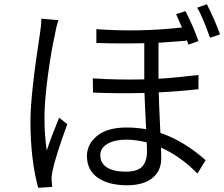

<svg xmlns="http://www.w3.org/2000/svg" viewBox="-20 -847 1047 896"><path d="M172.9 -759.8 252.9 -752.9Q244.1 -730.5 237.3 -690.4Q218.8 -609.4 203.1 -491.7Q187.5 -374 187.5 -294.9Q187.5 -218.8 198.2 -144.5Q218.8 -207 255.9 -297.9L293.9 -267.6Q238.3 -114.3 225.6 -51.8Q219.7 -23.4 220.7 -8.8L223.6 25.4L158.2 29.3Q122.1 -102.5 122.1 -282.2Q122.1 -404.3 167 -694.3Q172.9 -728.5 172.9 -759.8ZM666 -139.6Q666 -165 665 -182.6Q612.3 -195.3 569.3 -195.3Q514.6 -195.3 481.4 -175.8Q448.2 -156.2 448.2 -123Q448.2 -85 479.5 -65.4Q510.7 -45.9 566.4 -45.9Q622.1 -45.9 644 -70.3Q666 -94.7 666 -139.6ZM906.2 -497.1V-430.7Q807.6 -419.9 720.7 -416Q721.7 -368.2 728.5 -226.6Q836.9 -190.4 939.5 -99.6L901.4 -37.1Q823.2 -117.2 731.4 -158.2Q732.4 -139.6 732.4 -108.4Q732.4 -48.8 690.4 -15.6Q648.4 17.6 572.3 17.6Q487.3 17.6 436.5 -17.6Q385.7 -52.7 385.7 -119.1Q385.7 -173.8 433.1 -212.9Q480.5 -252 571.3 -252Q615.2 -252 662.1 -244.1Q655.3 -371.1 654.3 -413.1Q520.5 -410.2 414.1 -415L413.1 -481.4Q525.4 -473.6 653.3 -476.6V-645.5Q537.1 -642.6 429.7 -646.5V-710.9Q630.9 -696.3 829.1 -718.8Q807.6 -769.5 801.8 -781.2L845.7 -794.9Q883.8 -719.7 906.2 -655.3L859.4 -638.7L850.6 -664.1V-657.2Q808.6 -653.3 719.7 -647.5V-479.5Q800.8 -484.4 906.2 -497.1ZM900.4 -811.5 945.3 -827.1Q982.4 -754.9 1006.8 -686.5L960 -670.9Q926.8 -765.6 900.4 -811.5Z"/></svg>

Font: GenEi Gothic M SemiLight
Style: Regular
Weight: 350
Designer: o_tamon (Modified); [Source Han Sans]
Ryoko NISHIZUKA  (kana & ideographs); Paul D. Hunt (Latin, Greek & Cyrillic); Wenl
Version: Version 1.1a;Original Version 1.004